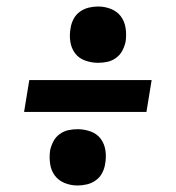

<svg xmlns="http://www.w3.org/2000/svg" viewBox="-20 -635 540 590"><path d="M281 -442Q261 -442 241.5 -449Q222 -456 210.5 -471.5Q199 -487 196 -507.5Q193 -528 197 -549Q199 -563 206 -576.5Q213 -590 225.5 -599Q238 -608 252.5 -611.5Q267 -615 282 -615Q302 -615 321 -607.5Q340 -600 351.5 -584.5Q363 -569 366 -548.5Q369 -528 366 -507Q363 -493 356 -479.5Q349 -466 336.5 -457Q324 -448 310 -445Q296 -442 281 -442ZM54 -291 70 -389H446L430 -291ZM218 -65Q198 -65 179 -72.5Q160 -80 148.5 -95.5Q137 -111 134 -131.5Q131 -152 134 -173Q137 -187 144 -200.5Q151 -214 163.5 -223Q176 -232 190 -235Q204 -238 219 -238Q239 -238 258.5 -231Q278 -224 289.5 -208.5Q301 -193 304 -172.5Q307 -152 303 -131Q301 -117 294 -103.5Q287 -90 274.5 -81Q262 -72 247.5 -68.5Q233 -65 218 -65Z"/></svg>

Font: Iosevka Curly Slab Extrabold
Style: Italic
Weight: 800
Italic angle: -9°
Monospace: yes
Designer: Belleve Invis
Foundry: Belleve Invis
Version: Version 22.1.2; ttfautohint (v1.8.4)